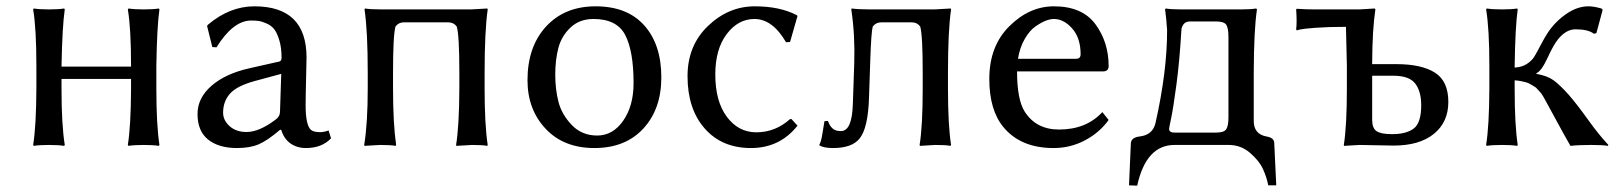

<svg xmlns="http://www.w3.org/2000/svg" viewBox="-20 -459 5123 608"><path d="M95.2 -250Q95.2 -369.1 85 -429.2L86.9 -432.1Q105 -429.2 135 -429.2Q165 -429.2 183.1 -432.1L185.1 -429.2Q177.2 -376 174.8 -250V-248H395V-250Q395 -369.1 384.8 -429.2L387.2 -432.1Q405.3 -429.2 435.1 -429.2Q464.8 -429.2 482.9 -432.1L484.9 -429.2Q477.1 -376 475.1 -250V-179.2Q475.1 -63 484.9 0L482.9 2.9Q464.8 0 434.8 0Q404.8 0 387.2 2.9L384.8 0Q394.5 -60.1 395 -179.2V-209H174.8V-179.2Q174.8 -63 185.1 0L183.1 2.9Q165 0 135 0Q105 0 86.9 2.9L85 0Q94.7 -60.1 95.2 -179.2Z M870.6 -225.1 785.6 -202.1Q730.5 -187 708.5 -162.6Q686.5 -138.2 686.5 -102.1Q686.5 -78.1 707 -59.6Q727.5 -41 760.7 -41Q800.8 -41 852.5 -80.1Q866.7 -89.8 866.7 -106ZM870.6 -47.9H866.7Q826.7 -13.7 799.1 -2Q771.5 9.8 730.5 9.8Q672.4 9.8 638.9 -17.1Q605.5 -43.9 605.5 -98.1Q605.5 -148.9 649.9 -187.5Q694.3 -226.1 771.5 -243.2L864.7 -264.2Q871.6 -266.1 871.6 -275.9Q871.6 -308.1 864.5 -331.5Q857.4 -355 848.4 -366.5Q839.4 -377.9 824.5 -384.5Q809.6 -391.1 799.6 -392.6Q789.6 -394 775.4 -394Q718.3 -394 665.5 -309.1L652.3 -310.1L635.7 -377L638.7 -380.9Q707.5 -439 785.6 -439Q950.7 -439 950.7 -276.9Q950.7 -273.4 950.2 -252.7Q949.7 -231.9 949.2 -208.3Q948.7 -184.6 948.2 -160.2Q947.8 -135.7 947.8 -126Q947.8 -63 964.4 -47.9Q972.7 -40.5 993.7 -40.5Q1005.9 -40.5 1020.5 -45.9L1028.3 -21Q999 9.8 948.7 9.8Q920.4 9.8 899.7 -4.9Q878.9 -19.5 870.6 -47.9Z M1514.6 -229V-179.2Q1514.6 -63 1524.4 0L1522.5 2.9Q1508.3 0 1474.6 0Q1474.6 0 1425.3 2.9L1424.3 0Q1434.1 -60.1 1434.6 -179.2V-229Q1434.6 -348.1 1426.3 -375Q1416.5 -388.2 1400.4 -388.2H1258.3Q1242.2 -388.2 1232.4 -375Q1224.6 -348.1 1224.6 -229V-180.2Q1224.6 -67.4 1234.4 0L1232.4 2.9Q1217.3 0 1183.6 0Q1183.6 0 1134.3 2.9L1133.3 0Q1144.5 -68.8 1144.5 -180.2V-229Q1144.5 -361.8 1134.3 -429.2L1135.7 -432.1Q1153.8 -429.2 1187.5 -429.2H1471.7Q1471.7 -429.2 1523.4 -432.1L1524.4 -429.2Q1514.6 -360.8 1514.6 -229Z M1650.4 -205.1Q1650.4 -311 1709.2 -375Q1768.1 -439 1866.2 -439Q1966.3 -439 2020.3 -378.4Q2074.2 -317.9 2074.2 -213.9Q2074.2 -113.8 2017.3 -52Q1960.4 9.8 1862.3 9.8Q1765.1 9.8 1707.8 -51.3Q1650.4 -112.3 1650.4 -205.1ZM1859.4 -398.9Q1815.4 -398.9 1786.9 -372.1Q1758.3 -345.2 1748.3 -307.6Q1738.3 -270 1738.3 -222.2Q1738.3 -177.2 1748.3 -137.2Q1758.3 -97.2 1790.3 -63.5Q1822.3 -29.8 1871.1 -29.8Q1920.9 -29.8 1953.6 -76.9Q1986.3 -124 1986.3 -195.8Q1986.3 -296.9 1960 -347.9Q1933.6 -398.9 1859.4 -398.9Z M2369.1 -398.9Q2317.4 -398.9 2281.2 -351.1Q2245.1 -303.2 2245.1 -223.1Q2245.1 -138.2 2281.7 -89.1Q2318.4 -40 2375 -40Q2435.1 -40 2481.9 -82H2486.3L2505.4 -61Q2449.2 9.8 2357.9 9.8Q2266.1 9.8 2211.7 -52Q2157.2 -113.8 2157.2 -217.8Q2157.2 -314.9 2222.2 -377Q2287.1 -439 2370.1 -439Q2449.2 -439 2502.9 -411.1L2505.4 -408.2L2481.9 -326.2L2469.2 -325.2Q2426.3 -398.9 2369.1 -398.9Z M2731.9 -150.9Q2729 -52.7 2701.7 -20Q2677.7 9.8 2617.7 9.8Q2589.8 9.8 2575.7 2L2574.7 -1Q2580.6 -10.7 2584.7 -38.3Q2588.9 -65.9 2590.8 -75.2L2601.1 -76.2Q2602.1 -75.2 2604 -71Q2606 -66.9 2606.4 -65.4Q2606.9 -64 2608.9 -61Q2610.8 -58.1 2611.8 -57.1Q2612.8 -56.2 2615.2 -53.5Q2617.7 -50.8 2619.4 -49.8Q2621.1 -48.8 2624 -47.4Q2627 -45.9 2629.4 -45.4Q2631.8 -44.9 2635.3 -44.4Q2638.7 -43.9 2643.1 -43.9Q2678.2 -43.9 2680.7 -129.9L2685.1 -258.8Q2688 -346.7 2675.8 -429.2L2676.8 -432.1Q2699.7 -429.2 2733.9 -429.2H2939L2990.7 -432.1L2991.7 -429.2Q2981.9 -361.3 2981.9 -229V-179.2Q2981.9 -63 2991.7 0L2989.7 2.9Q2975.6 0 2941.9 0L2893.1 2.9L2892.1 0Q2901.9 -60.1 2901.9 -179.2V-229Q2901.9 -348.1 2894 -375Q2884.3 -388.2 2867.7 -388.2H2770Q2753.9 -388.2 2743.7 -375Q2738.8 -357.9 2735.8 -266.1Z M3203.6 -272.9H3387.7Q3401.9 -272.9 3401.9 -287.1Q3401.9 -338.9 3375.2 -368.9Q3348.6 -398.9 3317.4 -398.9Q3306.2 -398.9 3292 -393.6Q3277.8 -388.2 3259.3 -375.5Q3240.7 -362.8 3225.1 -335.9Q3209.5 -309.1 3203.6 -272.9ZM3470.7 -104 3490.7 -79.1Q3461.9 -39.1 3415.8 -14.6Q3369.6 9.8 3316.4 9.8Q3212.4 9.8 3157.7 -56.2Q3112.8 -110.4 3112.8 -209Q3112.8 -313 3176.3 -376Q3239.7 -439 3317.4 -439Q3407.2 -439 3449 -382.1Q3490.7 -325.2 3490.7 -250Q3490.7 -232.9 3472.7 -232.9H3200.7Q3200.7 -144 3224.6 -106Q3260.7 -48.8 3333.5 -48.8Q3419.9 -48.8 3470.7 -104Z M3682.1 -50.8Q3682.1 -38.6 3701.2 -39.1H3830.1Q3856 -39.1 3863 -49.6Q3870.1 -60.1 3870.1 -87.9V-341.8Q3870.1 -369.6 3863.3 -380.4Q3856.4 -391.1 3830.1 -391.1H3749Q3733.9 -391.1 3727.5 -381.6Q3721.2 -372.1 3721.2 -365.2Q3715.3 -265.1 3705.3 -190.7Q3695.3 -116.2 3688.7 -85Q3682.1 -53.7 3682.1 -50.8ZM3675.8 -364.3Q3673.3 -402.3 3669.4 -429.2L3671.4 -432.1Q3689.5 -429.2 3719.2 -429.2H3910.2Q3939.9 -429.2 3958 -432.1L3960.4 -429.2Q3950.7 -366.2 3950.2 -229V-76.2Q3950.2 -34.2 3990.2 -26.9Q4015.1 -22.9 4015.1 -5.9L4021.5 127.9H3996.1Q3991.2 102.1 3979.2 75.9Q3967.3 49.8 3938.2 24.9Q3909.2 0 3871.1 0H3699.2Q3609.4 0 3581.1 128.9L3555.2 127.9L3561 -4.9Q3562 -23.9 3589.4 -26.9Q3630.4 -31.7 3639.2 -69.8Q3676.3 -235.4 3675.8 -364.3Z M4480.5 -126Q4480.5 -169.9 4461.4 -194.6Q4442.4 -219.2 4392.1 -219.2H4325.2V-79.1Q4325.2 -53.2 4339.1 -43.7Q4353 -34.2 4388.2 -34.2Q4433.1 -34.2 4456.8 -52Q4480.5 -69.8 4480.5 -126ZM4245.1 -250 4242.2 -374Q4186 -374 4147.2 -371.1Q4108.4 -368.2 4097.2 -365.7L4086.4 -362.8L4084.5 -366.2Q4087.4 -388.2 4084.5 -429.2L4086.4 -431.2Q4116.2 -429.2 4141.1 -429.2H4285.2L4333 -432.1L4335.4 -429.2Q4325.7 -366.2 4325.2 -258.8V-255.9H4402.3Q4481.4 -255.9 4523.9 -229Q4566.4 -202.1 4566.4 -136.2Q4566.4 -72.3 4520.8 -35.2Q4475.1 2 4393.1 2Q4372.1 2 4339.1 1Q4306.2 0 4285.2 0L4236.3 2.9L4235.4 0Q4245.1 -60.1 4245.1 -179.2Z M4696.3 -250Q4696.3 -369.1 4686 -429.2L4688 -432.1Q4706.1 -429.2 4736.1 -429.2Q4766.1 -429.2 4784.2 -432.1L4786.1 -429.2Q4778.3 -376 4776.4 -250V-245.1Q4799.3 -246.1 4815.2 -256.6Q4831.1 -267.1 4838.6 -279.5Q4846.2 -292 4858.6 -315.9Q4871.1 -339.8 4880.4 -354Q4903.3 -389.2 4938.7 -414.1Q4974.1 -439 5010.3 -439Q5027.3 -439 5051.3 -432.1L5055.2 -428.2L5035.2 -354L5027.3 -352.1Q5009.3 -366.2 4969.2 -366.2Q4939.5 -366.2 4914.1 -335Q4899.9 -317.9 4880.6 -275.9Q4861.3 -233.9 4845.2 -227.1V-225.1Q4879.4 -219.2 4899.2 -205.1Q4918.9 -190.9 4948.2 -158.2Q4974.1 -128.4 5008.5 -80.3Q5043 -32.2 5073.2 0L5071.3 2.9Q5056.2 0 5019 0Q4979 0 4953.1 2.9Q4944.3 -11.2 4889.2 -112.8Q4887.7 -115.7 4881.3 -127.4Q4875 -139.2 4873.5 -141.8Q4872.1 -144.5 4866.5 -154.1Q4860.8 -163.6 4858.2 -166Q4855.5 -168.5 4849.6 -175.5Q4843.8 -182.6 4839.1 -184.8Q4834.5 -187 4827.4 -191.7Q4820.3 -196.3 4813 -198.2Q4805.7 -200.2 4796.4 -202.1Q4787.1 -204.1 4776.4 -204.6V-179.2Q4776.4 -63 4786.1 0L4784.2 2.9Q4766.1 0 4736.1 0Q4706.1 0 4688 2.9L4686 0Q4695.8 -60.1 4696.3 -179.2Z"/></svg>

Font: Biolilbert
Style: Regular
Weight: 400
Designer: Philipp H. Poll
Foundry: Philipp H. Poll
Version: Version 1.1.0